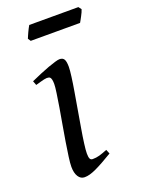

<svg xmlns="http://www.w3.org/2000/svg" viewBox="-127 -686 567 766"><g transform="rotate(-20 157.0 -303.0)"><path d="M222.2 -35.2Q199.2 -21.5 180.9 -11.2Q162.6 -1 147.5 6.1Q132.3 13.2 120.1 16.6Q107.9 20 97.2 20Q80.6 20 70.8 4.6Q61 -10.7 61 -37.1Q61 -51.8 64.7 -78.9Q68.4 -106 73.7 -138.9Q79.1 -171.9 85.4 -207.8Q91.8 -243.7 97.2 -276.1Q102.5 -308.6 106.2 -334Q109.9 -359.4 109.9 -371.1Q109.9 -382.3 108.4 -388.9Q106.9 -395.5 104.5 -398.7Q102.1 -401.9 98.1 -402.8Q94.2 -403.8 89.8 -403.8Q85.9 -403.8 77.9 -402.1Q69.8 -400.4 61.5 -397.9Q52.2 -395.5 41 -392.1L34.2 -410.2Q54.7 -419.4 75 -428Q95.2 -436.5 112.8 -442.9Q130.4 -449.2 143.6 -453.1Q156.7 -457 163.1 -457Q176.8 -457 182.4 -447.8Q188 -438.5 188 -416Q188 -401.9 184.3 -374.3Q180.7 -346.7 174.8 -312.5Q168.9 -278.3 162.6 -241Q156.2 -203.6 150.4 -169.4Q144.5 -135.3 140.9 -107.7Q137.2 -80.1 137.2 -65.9Q137.2 -50.8 140.4 -43.9Q143.6 -37.1 151.9 -37.1Q167 -37.1 180.9 -41Q194.8 -44.9 214.8 -53.2ZM314.5 -614.3Q313 -608.9 309.8 -602.1Q306.6 -595.2 303 -588.4Q299.3 -581.5 295.9 -575.2Q292.5 -568.8 290 -564.9H80.6L72.8 -576.7Q74.7 -581.5 77.6 -588.1Q80.6 -594.7 83.7 -601.6Q86.9 -608.4 90.3 -615Q93.8 -621.6 96.7 -626.5H305.2Z"/></g></svg>

Font: Gentium Basic
Style: Italic
Weight: 400
Italic angle: -8°
Designer: J. Victor Gaultney and Annie Olsen
Foundry: SIL International
Version: Version 1.102; 2013; Maintenance release